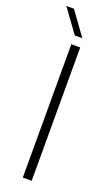

<svg xmlns="http://www.w3.org/2000/svg" viewBox="-161 -778 472 812"><g transform="rotate(20 75.5 -372.5)"><path d="M62 0V-600H102V0ZM63 -640 -13 -745H21L97 -640Z"/></g></svg>

Font: Big Shoulders Text SC Thin
Style: Regular
Weight: 100
Designer: Patric King
Foundry: XO Type Co
Version: Version 2.002